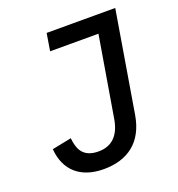

<svg xmlns="http://www.w3.org/2000/svg" viewBox="-129 -805 858 924"><g transform="rotate(-20 300.0 -343.0)"><path d="M211.6 -698.2 197.1 -609.4H444.6L375.7 -198.5C362.2 -116.8 319.6 -76.7 252.1 -76.7C174 -76.7 153.1 -123.2 147.4 -182.2L48.3 -162.3C56.5 -51.1 128.9 12.1 246.8 12.1C370.7 12.1 454.5 -50.1 476.6 -180.8L562.9 -698.2Z"/></g></svg>

Font: Margiela Mono Italic Medium It
Style: Regular
Weight: 500
Designer: Mike Abbink, Paul van der Laan, Pieter van Rosmalen
Foundry: Bold Monday
Version: Version 2.003 2021